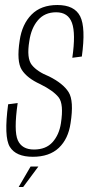

<svg xmlns="http://www.w3.org/2000/svg" viewBox="-20 -622 370 766"><path d="M111 3.5Q177 3.5 214.8 -32.2Q252.5 -68 261.5 -130.5Q275.5 -219.5 253.8 -254.2Q232 -289 176 -317Q128.5 -336 107 -362.8Q85.5 -389.5 97 -458.5Q104.5 -510 131.5 -541.5Q158.5 -573 204 -573Q252 -573 267.2 -530.5Q282.5 -488 268.5 -391.5L306.5 -396.5Q322.5 -512 299.8 -557Q277 -602 209 -602Q143.5 -602 105.8 -563.8Q68 -525.5 58.5 -460.5Q45.5 -376.5 67 -343.2Q88.5 -310 140 -286.5Q192.5 -260.5 213.8 -233.8Q235 -207 223 -130Q216 -84.5 189.8 -55Q163.5 -25.5 115.5 -25.5Q67.5 -25.5 51 -62.5Q34.5 -99.5 50.5 -211L12.5 -206Q-5 -76 19.2 -36.2Q43.5 3.5 111 3.5ZM54.5 124H72.5L133 42.5H102Z"/></svg>

Font: Anybody Condensed ExtraLight
Style: Italic
Weight: 250
Width: 3
Italic angle: -10°
Version: Version 1.113;gftools[0.9.25]